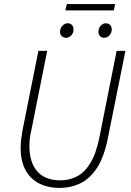

<svg xmlns="http://www.w3.org/2000/svg" viewBox="-20 -908 640 940"><path d="M273 12Q182 12 131.5 -39Q81 -90 81 -184Q81 -204 83.5 -224.5Q86 -245 90 -269L168 -659H211L134 -273Q128 -249 126 -229.5Q124 -210 124 -192Q124 -113 162.5 -69Q201 -25 277 -25Q319 -25 357 -44.5Q395 -64 423.5 -111.5Q452 -159 468 -242L551 -659H594L509 -236Q490 -139 454.5 -85.5Q419 -32 372.5 -10Q326 12 273 12ZM304 -723Q291 -723 282.5 -731Q274 -739 274 -752Q274 -770 285.5 -782Q297 -794 311 -794Q324 -794 332 -786Q340 -778 340 -763Q340 -747 329 -735Q318 -723 304 -723ZM491 -723Q478 -723 470 -731Q462 -739 462 -752Q462 -770 473 -782Q484 -794 498 -794Q511 -794 519 -786Q527 -778 527 -763Q527 -747 516 -735Q505 -723 491 -723ZM300 -857 307 -888H544L537 -857Z"/></svg>

Font: Source Sans 3 Light
Style: Italic
Weight: 300
Italic angle: -11°
Designer: Paul D. Hunt
Foundry: Adobe
Version: Version 3.046;hotconv 1.0.118;makeotfexe 2.5.65603